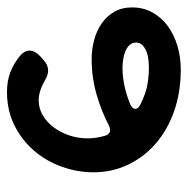

<svg xmlns="http://www.w3.org/2000/svg" viewBox="-14 -500 535 547"><g transform="rotate(-90 253.5 -226.5)"><path d="M369.1 -436Q382.8 -423.8 382.8 -410.2Q382.8 -394.5 367.2 -379.9L355 -369.1Q348.1 -362.8 340.8 -359.9Q333.5 -356.9 326.2 -356.9Q313 -356.9 297.9 -366.2Q282.2 -375 268.3 -379.4Q254.4 -383.8 241.2 -383.8Q218.3 -383.8 198.5 -372.1Q178.7 -360.4 164.1 -340.8Q149.4 -321.3 141.1 -296.1Q132.8 -271 132.8 -244.1Q132.8 -231.9 135 -218.3Q137.2 -204.6 141.1 -191.9Q143.6 -186 147.5 -183.1Q151.4 -180.2 155.8 -180.2Q162.1 -180.2 168 -183.1Q210.9 -205.6 259 -219.2Q307.1 -232.9 358.9 -232.9Q387.2 -232.9 413.8 -225.6Q440.4 -218.3 460.9 -203.9Q481.4 -189.5 493.7 -168Q505.9 -146.5 505.9 -118.2Q505.9 -85.4 491.5 -59.6Q477.1 -33.7 452.6 -15.9Q428.2 2 396.2 11.5Q364.3 21 329.1 21Q263.2 21 209.2 1.7Q155.3 -17.6 116.9 -51.3Q78.6 -85 57.4 -130.1Q36.1 -175.3 36.1 -227.1Q36.1 -273.4 52 -317.9Q67.9 -362.3 97.7 -397Q127.4 -431.6 169.9 -452.9Q212.4 -474.1 265.1 -474.1Q296.9 -474.1 322.3 -464.1Q347.7 -454.1 369.1 -436ZM405.8 -106Q405.8 -117.7 398.4 -125.2Q391.1 -132.8 380.1 -137.2Q369.1 -141.6 356.4 -143.3Q343.8 -145 333 -145Q308.6 -145 282.5 -139.4Q256.3 -133.8 230 -123Q224.1 -120.6 220.5 -116.7Q216.8 -112.8 216.8 -108.9Q216.8 -100.1 229 -94.2Q259.3 -79.1 283.7 -74.5Q308.1 -69.8 334 -69.8Q369.1 -69.8 387.5 -80.1Q405.8 -90.3 405.8 -106Z"/></g></svg>

Font: Gochi Hand
Style: Regular
Weight: 400
Designer: Juan Pablo del Peral
Foundry: Juan Pablo del Peral
Version: Version 1.001